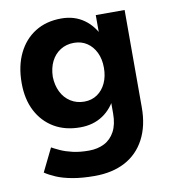

<svg xmlns="http://www.w3.org/2000/svg" viewBox="-82 -582 764 865"><g transform="rotate(-10 300.5 -149.5)"><path d="M282 213Q225 213 181 205Q137 197 107 184Q77 171 58 158L110 52Q124 60 147 70.5Q170 81 202 88.5Q234 96 276 96Q316 96 346.5 80.5Q377 65 394.5 32.5Q412 0 412 -50V-500H544V-54Q544 30 512 90.5Q480 151 421.5 182Q363 213 282 213ZM256 -14Q187 -14 136.5 -44Q86 -74 58 -128Q30 -182 30 -256Q30 -334 58 -391.5Q86 -449 136.5 -480.5Q187 -512 256 -512Q316 -512 360 -480.5Q404 -449 428 -391Q452 -333 452 -253Q452 -181 428 -127Q404 -73 360 -43.5Q316 -14 256 -14ZM294 -125Q328 -125 353.5 -142.5Q379 -160 393 -190.5Q407 -221 407 -260Q407 -300 392.5 -330Q378 -360 352.5 -377Q327 -394 293 -394Q258 -394 231 -377Q204 -360 189 -330Q174 -300 173 -260Q174 -221 189 -190.5Q204 -160 231.5 -142.5Q259 -125 294 -125Z"/></g></svg>

Font: Figtree
Style: Bold
Weight: 700
Designer: Erik Kennedy
Foundry: Erik Kennedy
Version: Version 2.001;gftools[0.9.30]